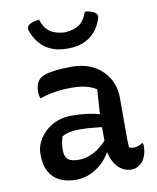

<svg xmlns="http://www.w3.org/2000/svg" viewBox="-89 -870 778 949"><g transform="rotate(-10 300.0 -395.5)"><path d="M499 -353Q499 -328 499 -303Q499 -278 499 -253Q499 -228 499 -202.5Q499 -177 499 -152Q499 -138 499.5 -126.5Q500 -115 501 -103Q506 -100 512 -98.5Q518 -97 523 -97Q535 -97 546 -100.5Q557 -104 566 -111H572Q573 -106 573.5 -102.5Q574 -99 574 -94Q574 -71 566.5 -49.5Q559 -28 547 -15Q534 -3 521.5 2.5Q509 8 495 8Q471 8 450.5 -3.5Q430 -15 416.5 -34.5Q403 -54 395 -79Q387 -104 387 -130Q387 -158 387 -187.5Q387 -217 387 -240Q387 -274 388.5 -302Q390 -330 392 -357Q394 -384 396 -412Q379 -423 360 -429.5Q341 -436 318.5 -439Q296 -442 268 -442Q238 -442 212 -439Q186 -436 162.5 -431Q139 -426 116 -418H110Q109 -425 107.5 -434Q106 -443 106 -453Q106 -470 111 -486Q116 -502 127 -512Q137 -523 159 -530Q181 -537 214 -540.5Q247 -544 291 -544Q342 -544 380.5 -528.5Q419 -513 445.5 -486Q472 -459 485.5 -425Q499 -391 499 -353ZM176 -146Q176 -113 192 -99Q208 -85 247 -85Q272 -85 298 -94Q324 -103 351 -123Q378 -143 403 -175L408 -96H388Q374 -69 348.5 -45Q323 -21 289.5 -5.5Q256 10 216 10Q168 10 134 -7Q100 -24 82 -57.5Q64 -91 64 -141V-147Q64 -178 78 -206Q92 -234 116.5 -257Q141 -280 174.5 -293Q208 -306 247 -306Q288 -306 323.5 -301.5Q359 -297 385 -289.5Q411 -282 421 -273Q427 -268 431 -260.5Q435 -253 437 -241.5Q439 -230 439 -214Q411 -221 383 -224.5Q355 -228 327.5 -230Q300 -232 274 -232Q245 -232 224 -227.5Q203 -223 187 -213Q182 -199 179 -183.5Q176 -168 176 -149ZM287 -717Q334 -720 361 -739Q388 -758 402 -801Q417 -800 430.5 -796Q444 -792 455 -784Q461 -779 462.5 -771Q464 -763 460 -752Q447 -715 423.5 -689Q400 -663 367 -649.5Q334 -636 291 -636H283Q241 -636 208 -649.5Q175 -663 151.5 -689Q128 -715 114 -752Q110 -763 111.5 -771Q113 -779 119 -784Q130 -792 143.5 -796Q157 -800 172 -801Q186 -758 213 -739Q240 -720 287 -717Z"/></g></svg>

Font: Recursive Monospace Casual Medium
Style: Regular
Weight: 500
Version: Version 1.047